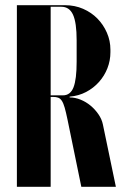

<svg xmlns="http://www.w3.org/2000/svg" viewBox="-20 -719 496 739"><path d="M230 -699Q268 -699 300 -685Q332 -671 355 -647.5Q378 -624 391.5 -593Q405 -562 405 -528V-518Q405 -486 393.5 -456.5Q382 -427 361 -403.5Q340 -380 311.5 -365Q283 -350 248 -347V-344Q269 -344 290 -335.5Q311 -327 328.5 -312.5Q346 -298 359 -279Q372 -260 376 -240L426 0H293L240 -258Q234 -287 229 -304.5Q224 -322 218 -331Q212 -340 204 -343Q196 -346 184 -346H175V0H45V-699ZM275 -564Q275 -632 261 -662.5Q247 -693 216 -693H175V-352H222Q251 -352 263 -383Q275 -414 275 -481Z"/></svg>

Font: Moniqa Black Display
Style: Regular
Weight: 900
Designer: Rajesh Rajput
Foundry: Rajesh Rajput
Version: Version 1.000